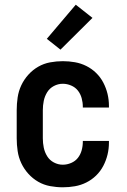

<svg xmlns="http://www.w3.org/2000/svg" viewBox="-20 -788 540 816"><path d="M247 8Q220 8 193 3Q166 -2 142.5 -15.5Q119 -29 100.5 -49.5Q82 -70 70.5 -94.5Q59 -119 55 -146Q51 -173 51 -200V-320Q51 -347 55 -374Q59 -401 70.5 -425.5Q82 -450 100.5 -470.5Q119 -491 142.5 -504.5Q166 -518 193 -523Q220 -528 247 -528Q273 -528 298.5 -523.5Q324 -519 347 -507.5Q370 -496 388.5 -478Q407 -460 419 -437Q431 -414 437 -389Q443 -364 443 -338V-331H332V-334Q332 -353 327 -371Q322 -389 311 -403Q300 -417 282.5 -424.5Q265 -432 247 -432Q227 -432 209 -422.5Q191 -413 180.5 -396Q170 -379 166 -359.5Q162 -340 162 -320V-200Q162 -180 166 -160.5Q170 -141 180.5 -124Q191 -107 209 -97.5Q227 -88 247 -88Q265 -88 282.5 -95.5Q300 -103 311 -117Q322 -131 327 -149Q332 -167 332 -186V-189H443V-182Q443 -156 437 -131Q431 -106 419 -83Q407 -60 388.5 -42Q370 -24 347 -12.5Q324 -1 298.5 3.5Q273 8 247 8ZM237 -577 179 -623 302 -768 373 -712Z"/></svg>

Font: Iosevka Term
Style: Bold
Weight: 700
Monospace: yes
Designer: Belleve Invis
Foundry: Belleve Invis
Version: Version 30.0.1